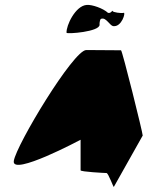

<svg xmlns="http://www.w3.org/2000/svg" viewBox="-20 -766 599 779"><path d="M36 -113C26 -49 307 -199 307 -199V-75C307 -69 405 -64 412 -64C420 -64 441 -2 442 -8L559 -216C560 -224 476 -562 471 -562C471 -562 382 -563 330 -563C278 -563 46 -178 36 -113ZM250 -633C251 -627 386 -637 384 -666C383 -672 386 -692 392 -690C410 -696 426 -662 439 -660C474 -655 491 -717 482 -714C473 -711 438 -716 437 -721C436 -727 431 -710 418 -714C399 -732 353 -748 332 -746C286 -743 248 -662 250 -633Z"/></svg>

Font: Ampere
Style: SCCndIta
Weight: 400
Version: Version 1